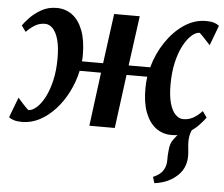

<svg xmlns="http://www.w3.org/2000/svg" viewBox="-61 -610 1071 918"><g transform="rotate(5 474.0 -151.0)"><path d="M712.5 246.5 703.5 217Q725.5 207.5 738 196.2Q750.5 185 757.5 168.5Q765 151.5 764.5 129Q764 106.5 767 83Q769 50 785.8 29.2Q802.5 8.5 815 -8.5L886 -48.5Q870 -29 863.5 -7.8Q857 13.5 857.5 37.5Q857.5 51.5 859.8 69.2Q862 87 862 104Q862 135 849.5 161.2Q837 187.5 811 207.5Q791.5 223 767.2 232.8Q743 242.5 712.5 246.5ZM56.5 10Q34 10 18.8 5.5Q3.5 1 -7 -7L30 -104Q34 -99.5 40.8 -91.8Q47.5 -84 55.2 -75.8Q63 -67.5 70 -60.2Q77 -53 82 -49Q101 -49.5 121.5 -67.8Q142 -86 159.8 -120Q177.5 -154 188.5 -201.5Q199.5 -249 199.5 -307.5Q199.5 -362.5 189.5 -397.8Q179.5 -433 162.8 -450Q146 -467 126 -467Q100.5 -467 79.5 -455Q58.5 -443 36.5 -420.5L15.5 -449.5Q24.5 -463.5 46.5 -486.8Q68.5 -510 101 -528.8Q133.5 -547.5 174.5 -547.5Q217.5 -547.5 249.8 -523.5Q282 -499.5 300.2 -452Q318.5 -404.5 318.5 -334Q318.5 -326.5 318.2 -318.5Q318 -310.5 317 -303.5H418.5L450.5 -542.5H573.5L541 -303.5H644.5Q662.5 -369.5 699.5 -425Q736.5 -480.5 786 -514Q835.5 -547.5 891.5 -547.5Q913.5 -547.5 928.8 -543Q944 -538.5 954.5 -529.5L918.5 -433.5Q914 -438.5 907.2 -446Q900.5 -453.5 892.5 -461.8Q884.5 -470 877.8 -477.2Q871 -484.5 866 -488.5Q847 -488.5 826.5 -470Q806 -451.5 788 -417.2Q770 -383 759.2 -335.5Q748.5 -288 748.5 -230Q748.5 -175.5 758.5 -140.2Q768.5 -105 785.8 -87.8Q803 -70.5 823 -70.5Q848.5 -70.5 869.8 -82Q891 -93.5 913.5 -117L934 -87.5Q925 -74 903 -50.5Q881 -27 848.5 -8.5Q816 10 774.5 10Q730.5 10 698 -14.8Q665.5 -39.5 647.5 -87.5Q629.5 -135.5 630.5 -204.5Q630.5 -217 631.5 -230.2Q632.5 -243.5 634.5 -257.5H535L501 0H379L412.5 -257.5H310Q298 -203 273.5 -154.8Q249 -106.5 215 -69.5Q181 -32.5 140.8 -11.2Q100.5 10 56.5 10Z"/></g></svg>

Font: Merriweather 48pt SemiBold
Style: Italic
Weight: 600
Italic angle: -7.8°
Designer: Eben Sorkin
Foundry: Eben Sorkin
Version: Version 2.101